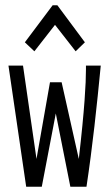

<svg xmlns="http://www.w3.org/2000/svg" viewBox="-20 -705 415 726"><path d="M110 -511 188 -611 266 -511 301 -545 197 -685H179L74 -545ZM79 1H138L191 -276L246 1H307C330 -151 346 -302 361 -457H305V-442C305 -390 300 -295 278 -104L213 -394H169L118 -104L67 -457H12Z"/></svg>

Font: Inconsolata Condensed Thin
Style: Regular
Weight: 100
Width: 3
Monospace: yes
Designer: Raph Levien, Cyreal, Brenton Simpson
Foundry: Raph Levien, Cyreal, Google
Version: Version 3.100